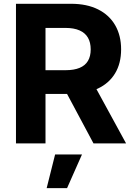

<svg xmlns="http://www.w3.org/2000/svg" viewBox="-20 -747 696 1000"><path d="M63.2 0V-727.3H350.1Q432.5 -727.3 490.9 -698Q549.4 -668.7 580.1 -615.2Q610.8 -561.8 610.8 -489.7Q610.8 -417.3 579.5 -365.2Q548.3 -313.2 489.2 -285.5Q430 -257.8 346.2 -257.8H154.1V-381.4H321.4Q365.4 -381.4 394.5 -393.5Q423.7 -405.5 438 -429.7Q452.4 -453.8 452.4 -489.7Q452.4 -525.9 438 -550.8Q423.7 -575.6 394.4 -588.6Q365.1 -601.6 320.7 -601.6H217V0ZM456 -331 636.7 0H467L290.1 -331ZM223 233 267 57.5H407L329.2 233Z"/></svg>

Font: InterMG
Style: Bold
Weight: 700
Designer: Rasmus Andersson
Foundry: rsms
Version: Version 3.019;December 26, 2023;FontCreator 15.0.0.2955 64-b